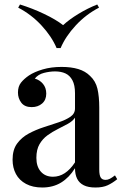

<svg xmlns="http://www.w3.org/2000/svg" viewBox="-20 -828 545 855"><path d="M168 7Q126 7 96 -9Q66 -25 51 -53Q36 -81 36 -117Q36 -161 56 -188.5Q76 -216 107.5 -233Q139 -250 174.5 -261.5Q210 -273 241.5 -283.5Q273 -294 293.5 -308Q314 -322 314 -345V-413Q314 -449 302.5 -470.5Q291 -492 271.5 -501Q252 -510 225 -510Q202 -510 176 -503.5Q150 -497 135 -478Q157 -472 171.5 -454.5Q186 -437 186 -411Q186 -383 167.5 -367Q149 -351 121 -351Q90 -351 75 -370.5Q60 -390 60 -416Q60 -443 73.5 -460Q87 -477 109 -492Q133 -508 170.5 -519Q208 -530 254 -530Q297 -530 328.5 -520.5Q360 -511 381 -490Q406 -467 414 -432.5Q422 -398 422 -349V-73Q422 -48 428.5 -37.5Q435 -27 450 -27Q460 -27 469.5 -32Q479 -37 492 -47L502 -30Q481 -13 459.5 -3Q438 7 405 7Q373 7 353 -3Q333 -13 323.5 -32Q314 -51 314 -79Q288 -37 252 -15Q216 7 168 7ZM216 -41Q244 -41 268.5 -57Q293 -73 314 -105V-304Q303 -288 282 -276.5Q261 -265 237 -253Q213 -241 191.5 -225.5Q170 -210 156 -186Q142 -162 142 -125Q142 -86 162 -63.5Q182 -41 216 -41ZM413 -808 421 -794Q363 -764 317.5 -715Q272 -666 250 -614H232Q210 -666 164.5 -715Q119 -764 61 -794L69 -808Q124 -791 176.5 -766Q229 -741 261 -716Q288 -741 329 -766Q370 -791 413 -808Z"/></svg>

Font: Playfair Display Medium
Style: Regular
Weight: 500
Designer: Claus Eggers Sørensen
Foundry: Claus Eggers Sørensen
Version: Version 1.203